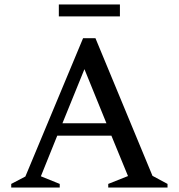

<svg xmlns="http://www.w3.org/2000/svg" viewBox="-20 -835 796 855"><path d="M30 0V-16L93 -49L350 -665H405L659 -52L726 -16V0H462V-16L550 -51L476 -231H235L162 -50L246 -16V0ZM258 -286H454L356 -527ZM242 -762V-815H514V-762Z"/></svg>

Font: Spectral SC Medium
Style: Regular
Weight: 500
Designer: Jean-Baptiste Levee
Foundry: Production Type
Version: Version 2.001